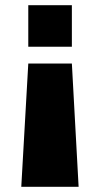

<svg xmlns="http://www.w3.org/2000/svg" viewBox="-20 -560 385 740"><path d="M62 160 89 -315H257L283 160ZM89 -380V-540H257V-380Z"/></svg>

Font: Pathway Extreme 28pt ExtraBold
Style: Regular
Weight: 800
Designer: Eduardo Rodriguez Tunni
Foundry: Eduardo Rodriguez Tunni
Version: Version 1.001;gftools[0.9.26]